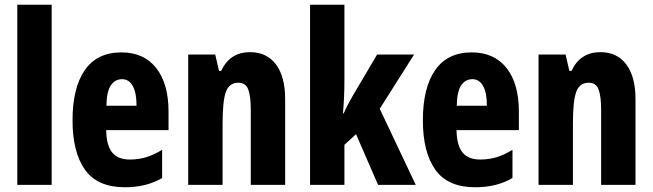

<svg xmlns="http://www.w3.org/2000/svg" viewBox="-20 -780 2753 810"><path d="M198 0H53V-760H198Z M492 -559Q587 -559 639 -493Q691 -427 691 -309V-231H428Q429 -167 453 -137Q477 -107 528 -107Q564 -107 596 -116.5Q628 -126 664 -148V-29Q598 10 507 10Q391 10 338.5 -64Q286 -138 286 -272Q286 -410 338 -484.5Q390 -559 492 -559ZM495 -446Q466 -446 448 -420.5Q430 -395 429 -334H556Q556 -389 540 -417.5Q524 -446 495 -446Z M1035 -560Q1105 -560 1144 -508.5Q1183 -457 1183 -361V0H1038V-317Q1038 -373 1027.5 -402Q1017 -431 986 -431Q947 -431 933 -392.5Q919 -354 919 -258V0H774V-550H888L904 -481H913Q950 -560 1035 -560Z M1433 -442Q1433 -406 1431.5 -371Q1430 -336 1427 -302H1430Q1440 -324 1450.5 -344Q1461 -364 1470 -379L1571 -550H1727L1582 -321L1734 0H1575L1482 -214L1433 -169V0H1288V-760H1433Z M1970 -559Q2065 -559 2117 -493Q2169 -427 2169 -309V-231H1906Q1907 -167 1931 -137Q1955 -107 2006 -107Q2042 -107 2074 -116.5Q2106 -126 2142 -148V-29Q2076 10 1985 10Q1869 10 1816.5 -64Q1764 -138 1764 -272Q1764 -410 1816 -484.5Q1868 -559 1970 -559ZM1973 -446Q1944 -446 1926 -420.5Q1908 -395 1907 -334H2034Q2034 -389 2018 -417.5Q2002 -446 1973 -446Z M2513 -560Q2583 -560 2622 -508.5Q2661 -457 2661 -361V0H2516V-317Q2516 -373 2505.5 -402Q2495 -431 2464 -431Q2425 -431 2411 -392.5Q2397 -354 2397 -258V0H2252V-550H2366L2382 -481H2391Q2428 -560 2513 -560Z"/></svg>

Font: Noto Sans Thai ExtCond ExtBd
Style: Regular
Weight: 800
Width: 2
Designer: Monotype Design Team
Foundry: Monotype Imaging Inc.
Version: Version 2.002; ttfautohint (v1.8.4.7-5d5b)